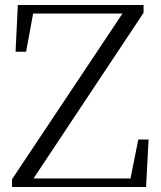

<svg xmlns="http://www.w3.org/2000/svg" viewBox="-20 -745 640 765"><path d="M28 0V-31L480 -709L472 -678V-691H280H87L116 -713L84 -539H42L51 -725H552V-694L101 -15L110 -48V-34H318H524L496 -14L531 -189H572L562 0Z"/></svg>

Font: Noto Serif KR ExtraLight Light
Style: Regular
Weight: 300
Version: Version 2.003-H1;hotconv 1.1.1;makeotfexe 2.6.0